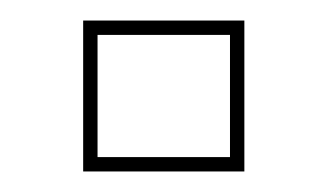

<svg xmlns="http://www.w3.org/2000/svg" viewBox="-20 -461 319 187"><path d="M61 -294V-441H218V-294ZM75 -308H204V-427H75Z"/></svg>

Font: Tourney Thin Thin
Style: Regular
Weight: 250
Version: Version 1.015